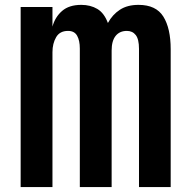

<svg xmlns="http://www.w3.org/2000/svg" viewBox="-20 -761 774 781"><path d="M64 0V-732.4H193.4V-652.8Q204.1 -691.9 232.7 -716.6Q261.2 -741.2 310.5 -741.2Q348.1 -741.2 376 -724.6Q403.8 -708 418.9 -667.5Q437.5 -701.7 467.8 -721.4Q498 -741.2 543.5 -741.2Q614.7 -741.2 644.5 -693.4Q674.3 -645.5 674.3 -561V0H545.4V-562.5Q545.4 -601.6 532.2 -618.4Q519 -635.3 496.1 -635.3Q466.8 -635.3 450.4 -615Q434.1 -594.7 434.1 -555.7V0H304.7V-563.5Q304.7 -596.2 293.7 -615.7Q282.7 -635.3 256.8 -635.3Q223.1 -635.3 208.3 -609.6Q193.4 -584 193.4 -548.8V0Z"/></svg>

Font: Antonio
Style: Bold
Weight: 700
Designer: Vernon Adams
Foundry: Vernon Adams
Version: Version 1.002